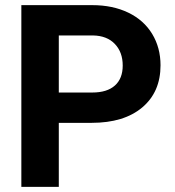

<svg xmlns="http://www.w3.org/2000/svg" viewBox="-20 -731 685 751"><path d="M210 -250.5V0H63.5V-710.9H340.8Q420.9 -710.9 481.7 -681.6Q542.5 -652.3 575.2 -598.4Q607.9 -544.4 607.9 -475.6Q607.9 -371.1 536.4 -310.8Q464.8 -250.5 338.4 -250.5ZM210 -369.1H340.8Q398.9 -369.1 429.4 -396.5Q460 -423.8 460 -474.6Q460 -526.9 429.2 -559.1Q398.4 -591.3 344.2 -592.3H210Z"/></svg>

Font: Roboto-o
Style: o-Bold
Weight: 700
Designer: Google
Version: Version 2.134; 2016; ttfautohint (v1.6)